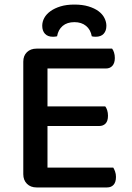

<svg xmlns="http://www.w3.org/2000/svg" viewBox="-20 -820 576 841"><path d="M140 1Q114 1 98 -15Q82 -31 82 -57V-550Q82 -576 98 -591.5Q114 -607 140 -607H471Q476 -601 479.5 -590Q483 -579 483 -566Q483 -544 472.5 -532Q462 -520 444 -520H188V-354H441Q446 -348 449.5 -337Q453 -326 453 -313Q453 -290 442.5 -279Q432 -268 414 -268H188V-86H476Q480 -80 484 -69Q488 -58 488 -45Q488 -22 477.5 -10.5Q467 1 449 1ZM306 -723Q274 -723 254.5 -706.5Q235 -690 230 -661Q225 -660 221 -659.5Q217 -659 212 -659Q189 -659 177 -672Q165 -685 165 -707Q165 -725 174 -741.5Q183 -758 201 -771Q219 -784 245 -792Q271 -800 306 -800Q341 -800 367.5 -792Q394 -784 411.5 -771Q429 -758 437.5 -741Q446 -724 446 -707Q446 -685 434 -672Q422 -659 399 -659Q394 -659 390 -659.5Q386 -660 382 -661Q377 -690 357 -706.5Q337 -723 306 -723Z"/></svg>

Font: Baloo Bhai 2 Medium
Style: Regular
Weight: 500
Designer: Supriya Tembe, Noopur Datye and Ek Type
Foundry: Ek Type
Version: Version 1.640;PS 1.000;hotconv 16.6.51;makeotf.lib2.5.65220;